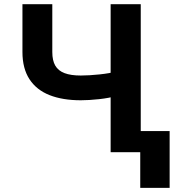

<svg xmlns="http://www.w3.org/2000/svg" viewBox="-20 -727 830 917"><path d="M229.8 -707V-478.4Q229.8 -438 244 -413.5Q258.3 -389 288.3 -377.7Q318.2 -366.3 365.9 -366.3Q405.1 -366.3 455.3 -371.6Q505.5 -376.9 534 -385.4V-268.7Q502.7 -258.8 453.4 -253.4Q404.1 -248.1 365.9 -248.1Q279.3 -248.1 216.9 -272.6Q154.4 -297.2 120.8 -348.6Q87.2 -400.1 87.2 -478.4V-707ZM652.2 -707V0H508.4V-707ZM790.2 170.3H649.8V-100.9H790.2Z"/></svg>

Font: Pretendard GOV Variable
Style: Regular
Weight: 400
Designer: Base glyphs from Inter by Rasmus Andersson; Hangul glyphs from Noto Sans CJK(Source Han Sans) by Jang Soo-young and Kang
Foundry: Kil Hyung-jin
Version: Version 1.307;Glyphs 3.2 (3192)